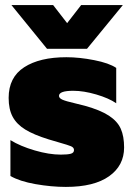

<svg xmlns="http://www.w3.org/2000/svg" viewBox="-20 -720 528 755"><path d="M25 -700H189L244 -629L299 -700H463L322 -528H165ZM21 -28V-169Q60 -145 116.5 -128.5Q173 -112 219 -112Q246 -112 258.5 -115.5Q271 -119 271 -130Q271 -140 259 -145Q247 -150 215 -159L171 -172Q113 -190 79.5 -210.5Q46 -231 30 -260.5Q14 -290 14 -335Q14 -416 75 -455.5Q136 -495 241 -495Q292 -495 350.5 -483.5Q409 -472 437 -453V-314Q408 -334 358.5 -348.5Q309 -363 268 -363Q212 -363 212 -343Q212 -334 225.5 -328Q239 -322 274 -314L314 -304Q375 -287 408.5 -265Q442 -243 455 -213.5Q468 -184 468 -140Q468 -69 409 -27Q350 15 239 15Q182 15 119.5 4Q57 -7 21 -28Z"/></svg>

Font: Readiness ExtraBold
Style: Regular
Weight: 800
Designer: Katatrad Team
Foundry: CadsonDemak
Version: Version 1.00;January 16, 2020;FontCreator 12.0.0.2550 64-bit